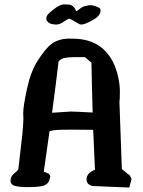

<svg xmlns="http://www.w3.org/2000/svg" viewBox="-20 -842 643 861"><path d="M292 -820.8Q311.5 -817.4 321.3 -792.5Q321.8 -792 322.3 -792Q325.7 -792 333.5 -798.8Q347.7 -811.5 360.8 -814.5Q366.2 -815.4 381.3 -818.8Q381.8 -818.8 382.8 -818.8Q402.3 -818.8 424.3 -807.1Q430.2 -804.2 430.7 -796.4Q430.7 -794.9 430.7 -793.9Q430.7 -771.5 396 -752Q360.4 -731.9 344.2 -731.9Q338.9 -731.9 335.9 -733.9Q328.1 -738.8 293.9 -757.8H288.1Q283.2 -756.3 266.6 -745.1Q247.6 -731.9 232.4 -731.9Q231.9 -731.9 231.4 -731.9Q206.1 -732.9 197.3 -741.2Q187.5 -750 187.5 -756.8V-757.3Q187.5 -763.7 190.9 -771.5Q194.3 -779.8 221.7 -801Q249 -822.3 266.6 -822.3Q286.1 -822.3 292 -820.8ZM368.2 -37.6Q368.2 -66.4 405.8 -80.6Q401.4 -170.4 397.9 -259.8Q370.1 -260.7 302.7 -260.7Q235.4 -260.7 221.4 -257.8Q207.5 -254.9 202.1 -253.9Q189.5 -162.6 176.3 -71.3Q178.2 -70.8 181.6 -70.3L200.2 -62L204.1 -54.2L205.6 -51.3L200.7 -31.7Q191.4 -11.7 167.5 -7.3Q143.6 -2.9 106.2 -2.9Q68.8 -2.9 48.8 -7.8Q27.3 -13.2 27.3 -32.5Q27.3 -51.8 44.9 -65.4Q62.5 -79.1 62.5 -85V-85.4L80.1 -238.3Q84 -281.7 85 -308.6L84 -333Q84 -365.2 101.1 -443.8Q118.2 -522.5 148.9 -569.8Q179.7 -617.2 201.7 -637.2Q236.3 -668.9 291 -668.9Q304.2 -668.9 325.2 -668Q464.8 -658.2 505.9 -513.7Q517.6 -469.2 517.6 -432.9Q517.6 -396.5 515.6 -384.8L526.4 -84L562.5 -54.7L569.8 -40L561 -5.4Q560.5 -2.9 559.6 -1L395 -7.8Q369.6 -13.7 368.2 -35.2ZM316.4 -585.9Q269.5 -585 257.3 -578.1Q254.9 -578.1 249 -572.5Q243.2 -566.9 242.7 -566.9Q229 -451.2 213.4 -336.4L297.9 -341.8Q313.5 -341.8 395.5 -337.4Q392.1 -449.2 390.1 -561L360.8 -585.9Z"/></svg>

Font: Drukaatie burti
Style: Demi
Weight: 600
Version: Version 0.14